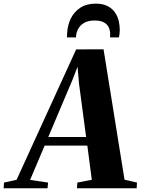

<svg xmlns="http://www.w3.org/2000/svg" viewBox="-100 -1010 756 1030"><path d="M-80.5 0 -78.5 -30.5 -11 -45.5 308.5 -745 455.5 -745.5 568 -46 635 -30.5 633 0H313L315 -30.5L392.5 -45.5L368.5 -229H139.5L61.5 -45L158 -30.5L155 0ZM159 -275H362L324 -560.5L316 -652L288.5 -581ZM413 -990.5Q451.5 -990.5 476.8 -977.5Q502 -964.5 516.5 -943.5Q531 -922.5 536.8 -898Q542.5 -873.5 542.5 -849.5Q542.5 -838 541.2 -827.8Q540 -817.5 538 -809.5H490.5Q490.5 -813 490.8 -817.8Q491 -822.5 491 -828.5Q490.5 -848.5 482.5 -864.8Q474.5 -881 456.2 -890.5Q438 -900 407 -900Q372 -900 350.2 -886.8Q328.5 -873.5 318.2 -852.8Q308 -832 307.5 -809.5H259.5Q259.5 -815.5 259.8 -820.8Q260 -826 260 -832Q262.5 -876 280.5 -912Q298.5 -948 331.8 -969.2Q365 -990.5 413 -990.5Z"/></svg>

Font: Merriweather 96pt ExtraBold
Style: Italic
Weight: 800
Italic angle: -7.8°
Version: Version 2.101